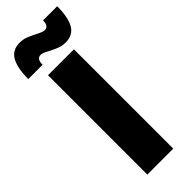

<svg xmlns="http://www.w3.org/2000/svg" viewBox="-315 -937 958 958"><g transform="rotate(-45 164.5 -458.0)"><path d="M68 -701H251V0H68ZM247 -754Q223 -754 203 -761.5Q183 -769 156 -783Q128 -799 114 -799Q86 -799 86 -757H-15Q-15 -835 8 -875.5Q31 -916 83 -916Q106 -916 127 -908Q148 -900 173 -887Q203 -871 215 -871Q244 -871 244 -912H344Q344 -834 321 -794Q298 -754 247 -754Z"/></g></svg>

Font: Gontserrat
Style: Bold
Weight: 700
Designer: Julieta Ulanovsky
Foundry: Julieta Ulanovsky
Version: Version 6.001